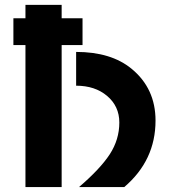

<svg xmlns="http://www.w3.org/2000/svg" viewBox="-20 -757 684 777"><path d="M482.9 0H299.8Q385.3 -73.2 424.3 -132.8Q462.9 -192.4 462.9 -261.2Q462.9 -327.1 413.1 -369.1Q364.3 -410.2 288.1 -410.2V-546.9Q429.7 -546.9 512.7 -478.5Q609.4 -398.9 609.4 -269Q609.4 -107.9 482.9 0ZM83 0V-574.7H34.2V-683.1H83V-737.3H229.5V-683.1H314V-574.7H229.5V0Z"/></svg>

Font: Newest Shape
Style: Bold
Weight: 700
Designer: Wojciech Kalinowski "wmk69" (wmk69@o2.pl)
Foundry: Wojciech Kalinowski "wmk69" (wmk69@o2.pl)
Version: Version 1.0.0; 2022-02-24